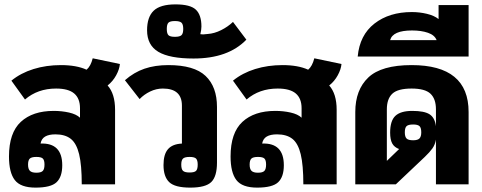

<svg xmlns="http://www.w3.org/2000/svg" viewBox="-20 -841 2199 876"><path d="M21 -127Q21 -235 75 -285Q129 -335 225 -335Q262 -335 295 -327.5Q328 -320 345 -304V-347Q345 -392 318.5 -414.5Q292 -437 236 -437Q152 -437 94 -387L32 -473Q75 -508 133 -526Q191 -544 258 -544Q329 -544 375 -523Q394 -539 403 -575L527 -549Q525 -525 510 -497.5Q495 -470 471 -451Q505 -413 505 -340V0H353Q353 -88 341 -137.5Q329 -187 303 -207.5Q277 -228 233 -228Q203 -228 186 -218Q169 -208 165 -186Q264 -190 264 -87Q264 -34 238 -9.5Q212 15 142 15Q74 15 47.5 -19.5Q21 -54 21 -127ZM183 -90Q183 -110 175.5 -117.5Q168 -125 146 -125Q124 -125 116 -117.5Q108 -110 108 -90Q108 -70 116.5 -61.5Q125 -53 146 -53Q167 -53 175 -61Q183 -69 183 -90Z M726 -88Q726 -137 746.5 -160.5Q767 -184 810 -186V-359Q810 -437 723 -437Q693 -437 665 -423.5Q637 -410 617 -389L550 -475Q591 -511 639 -527.5Q687 -544 748 -544Q866 -544 918 -494.5Q970 -445 970 -353V-99Q970 -36 944 -10.5Q918 15 848 15Q778 15 752 -10Q726 -35 726 -88ZM882 -90Q882 -110 874.5 -117.5Q867 -125 845 -125Q823 -125 815 -117.5Q807 -110 807 -90Q807 -69 815 -61.5Q823 -54 845 -54Q867 -54 874.5 -61.5Q882 -69 882 -90Z M651 -703Q651 -763 681 -792Q711 -821 781 -821Q848 -821 873.5 -797Q899 -773 899 -720Q899 -705 894 -685L907 -684Q914 -684 928 -686Q958 -688 989 -703.5Q1020 -719 1043 -741L1104 -660Q1021 -574 863 -574Q754 -574 702.5 -604.5Q651 -635 651 -703ZM816 -709Q816 -730 808 -737.5Q800 -745 778 -745Q756 -745 748.5 -737.5Q741 -730 741 -709Q741 -688 748.5 -680.5Q756 -673 778 -673Q800 -673 808 -680.5Q816 -688 816 -709Z M1032 -127Q1032 -235 1086 -285Q1140 -335 1236 -335Q1273 -335 1306 -327.5Q1339 -320 1356 -304V-347Q1356 -392 1329.5 -414.5Q1303 -437 1247 -437Q1163 -437 1105 -387L1043 -473Q1086 -508 1144 -526Q1202 -544 1269 -544Q1340 -544 1386 -523Q1405 -539 1414 -575L1538 -549Q1536 -525 1521 -497.5Q1506 -470 1482 -451Q1516 -413 1516 -340V0H1364Q1364 -88 1352 -137.5Q1340 -187 1314 -207.5Q1288 -228 1244 -228Q1214 -228 1197 -218Q1180 -208 1176 -186Q1275 -190 1275 -87Q1275 -34 1249 -9.5Q1223 15 1153 15Q1085 15 1058.5 -19.5Q1032 -54 1032 -127ZM1194 -90Q1194 -110 1186.5 -117.5Q1179 -125 1157 -125Q1135 -125 1127 -117.5Q1119 -110 1119 -90Q1119 -70 1127.5 -61.5Q1136 -53 1157 -53Q1178 -53 1186 -61Q1194 -69 1194 -90Z M2118 -330V0H1969V-204Q1965 -181 1953 -164Q1941 -147 1918 -125L1786 0H1601V-330Q1601 -431 1660.5 -487.5Q1720 -544 1858 -544Q2118 -544 2118 -330ZM1969 -265V-342Q1969 -390 1944 -413.5Q1919 -437 1858 -437Q1795 -437 1770 -413.5Q1745 -390 1745 -342V-107L1801 -161Q1779 -169 1769.5 -186.5Q1760 -204 1760 -236Q1760 -290 1784 -312.5Q1808 -335 1861 -335Q1916 -335 1940 -319.5Q1964 -304 1969 -265ZM1902 -237Q1902 -258 1894 -265.5Q1886 -273 1865 -273Q1843 -273 1835 -265.5Q1827 -258 1827 -237Q1827 -217 1835 -209Q1843 -201 1865 -201Q1886 -201 1894 -209.5Q1902 -218 1902 -237Z M1859 -786Q1894 -786 1927.5 -778Q1961 -770 1981 -754V-818H2118V-583H1612Q1621 -681 1688.5 -733.5Q1756 -786 1859 -786ZM1972 -658Q1963 -681 1932.5 -691.5Q1902 -702 1860 -702Q1772 -702 1760 -658Z"/></svg>

Font: Pridi SemiBold
Style: Regular
Weight: 600
Designer: Katatrad Team
Foundry: CadsonDemak
Version: Version 1.001